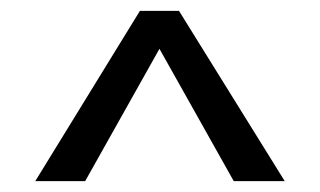

<svg xmlns="http://www.w3.org/2000/svg" viewBox="-20 -732 590 354"><path d="M45 -398 238 -712H310L505 -398H411L274 -642L137 -398Z"/></svg>

Font: Codetta
Style: Regular
Weight: 400
Italic angle: -11°
Designer: Ulrich Proeller
Foundry: PROSA GmbH
Version: Version 2.00;September 29, 2018;FontCreator 11.5.0.2427 64-b